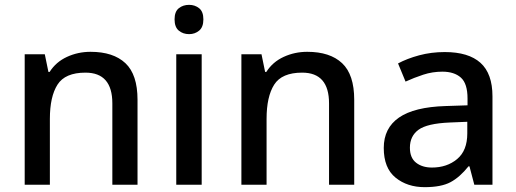

<svg xmlns="http://www.w3.org/2000/svg" viewBox="-20 -763 2132 793"><path d="M354 -549Q448 -549 498 -502Q548 -455 548 -351V0H444V-336Q444 -463 333 -463Q249 -463 217.5 -413.5Q186 -364 186 -272V0H82V-539H165L180 -466H185Q211 -507 256.5 -528Q302 -549 354 -549Z M761 -743Q785 -743 802.5 -729Q820 -715 820 -683Q820 -651 802.5 -636.5Q785 -622 761 -622Q736 -622 718.5 -636.5Q701 -651 701 -683Q701 -715 718.5 -729Q736 -743 761 -743ZM813 -539V0H708V-539Z M1249 -549Q1343 -549 1393 -502Q1443 -455 1443 -351V0H1339V-336Q1339 -463 1228 -463Q1144 -463 1112.5 -413.5Q1081 -364 1081 -272V0H977V-539H1060L1075 -466H1080Q1106 -507 1151.5 -528Q1197 -549 1249 -549Z M1817 -548Q1915 -548 1964.5 -503.5Q2014 -459 2014 -365V0H1939L1919 -76H1915Q1879 -31 1840.5 -10.5Q1802 10 1734 10Q1662 10 1613.5 -29.5Q1565 -69 1565 -152Q1565 -234 1628 -277.5Q1691 -321 1820 -325L1911 -328V-356Q1911 -418 1883.5 -442.5Q1856 -467 1807 -467Q1766 -467 1728 -454.5Q1690 -442 1655 -426L1624 -501Q1661 -521 1711 -534.5Q1761 -548 1817 -548ZM1837 -257Q1744 -253 1708.5 -227Q1673 -201 1673 -153Q1673 -111 1698.5 -91Q1724 -71 1764 -71Q1826 -71 1868 -106Q1910 -141 1910 -212V-260Z"/></svg>

Font: Noto Sans Syriac Medium
Style: Regular
Weight: 500
Designer: Patrick Giasson and the Monotype Design Team
Foundry: Monotype Imaging Inc.
Version: Version 3.000; ttfautohint (v1.8.4.7-5d5b)